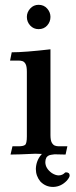

<svg xmlns="http://www.w3.org/2000/svg" viewBox="-20 -629 309 782"><path d="M137.2 -510.3Q116.7 -510.3 103 -525.1Q89.4 -540 89.4 -560.1Q89.4 -579.1 103 -594.2Q116.7 -609.4 137.2 -609.4Q158.7 -609.4 172.1 -594.2Q185.5 -579.1 185.5 -560.1Q185.5 -540 172.1 -525.1Q158.7 -510.3 137.2 -510.3ZM149.9 -2Q146.5 -2 124 -2.9Q53.2 0.5 22.9 0.5L30.8 -33.2H55.7Q74.7 -33.2 82 -38.8Q89.4 -44.4 89.4 -73.2V-336.4Q89.4 -358.9 84.2 -368.2Q79.1 -377.4 71.8 -379.9Q64.5 -382.3 55.7 -382.3H21L27.8 -416Q80.1 -416 185.5 -428.2V-79.1Q185.5 -57.6 190.9 -48.1Q196.3 -38.6 203.6 -35.9Q210.9 -33.2 219.2 -33.2H254.4L247.1 0.5Q230.5 0.5 202.1 -0.5Q195.3 0 188 1.5Q175.3 3.4 168.9 12.7Q164.6 21 164.6 31.2Q164.6 56.6 190.9 75.7Q206.1 85.4 219.2 85.4Q234.4 85 244.1 74.7L247.6 72.8Q263.7 72.8 263.7 85.9Q263.7 93.3 252 106.9Q228.5 131.3 197.8 132.3H195.3Q166 132.3 144.5 110.4Q126 87.9 126 59.1Q127 25.9 147.9 1Q151.9 -2.4 151.9 -2.9Q151.4 -2.9 149.9 -2Z"/></svg>

Font: Quaaykop
Style: Medium
Weight: 500
Designer: Tup Wanders
Foundry: Free font, DO NOT SELL
Version: Version 1.00;July 31, 2023;FontCreator 11.5.0.2430 64-bit